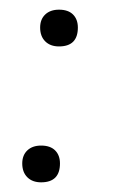

<svg xmlns="http://www.w3.org/2000/svg" viewBox="-20 -366 235 397"><path d="M65 11Q47 11 36.5 0.5Q26 -10 26 -28Q26 -45 36.5 -55Q47 -65 65 -65Q84 -65 94 -55Q104 -45 104 -28Q104 11 65 11ZM102 -270Q84 -270 73.5 -280.5Q63 -291 63 -309Q63 -326 73.5 -336Q84 -346 102 -346Q121 -346 131 -336Q141 -326 141 -309Q141 -270 102 -270Z"/></svg>

Font: Cormorant Light Light
Style: Italic
Weight: 300
Italic angle: -10°
Version: Version 4.000